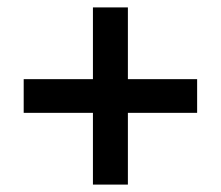

<svg xmlns="http://www.w3.org/2000/svg" viewBox="-20 -594 590 513"><path d="M228.3 -100.8V-292.5H43.3V-382.5H228.3V-574.2H321.7V-382.5H506.7V-292.5H321.7V-100.8Z"/></svg>

Font: Funnel Sans Light Medium
Style: Regular
Weight: 500
Version: Version 1.000